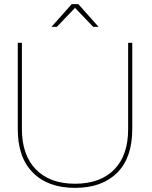

<svg xmlns="http://www.w3.org/2000/svg" viewBox="-20 -906 737 929"><path d="M154 -86C109 -132 86 -197 86 -281V-699H66V-281C66 -190 90 -120 139 -71C187 -22 255 3 343 3C431 3 499 -22 548 -71C596 -120 620 -190 620 -281V-699H600V-281C600 -197 578 -132 533 -86C488 -40 424 -17 343 -17C262 -17 199 -40 154 -86ZM457 -776 359 -886H327L229 -776H255L343 -868L431 -776Z"/></svg>

Font: Argentum Sans Thin
Style: Regular
Weight: 250
Designer: Julieta Ulanovsky
Foundry: Julieta Ulanovsky
Version: Version 5.001;February 15, 2019;FontCreator 11.5.0.2425 64-b